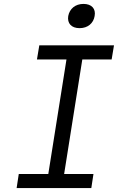

<svg xmlns="http://www.w3.org/2000/svg" viewBox="-20 -962 640 982"><path d="M387 -818C429 -818 458 -843 464 -880C471 -917 449 -942 407 -942C365 -942 336 -917 329 -880C323 -843 345 -818 387 -818ZM65 0H447L458 -72H308L401 -658H551L563 -730H181L169 -658H320L227 -72H76Z"/></svg>

Font: JetBrains Mono Light
Style: Italic
Weight: 336
Italic angle: -9°
Monospace: yes
Designer: Philipp Nurullin, Konstantin Bulenkov
Foundry: JetBrains
Version: Version 2.305